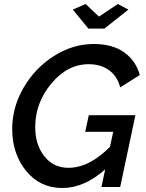

<svg xmlns="http://www.w3.org/2000/svg" viewBox="-20 -935 731 960"><path d="M502 -792H422L344 -887L408 -915L475 -852L569 -915L622 -887ZM406 -276 424 -359H657L581 0H487L506 -88Q401 5 292 5Q180 5 110.5 -80.5Q41 -166 41 -290Q41 -399 98.5 -497.5Q156 -596 250.5 -655.5Q345 -715 449 -715Q542 -715 600.5 -673.5Q659 -632 679 -560L581 -498Q566 -555 524.5 -584.5Q483 -614 424 -614Q317 -614 236.5 -517Q156 -420 156 -299Q156 -212 201.5 -154Q247 -96 322 -96Q426 -96 530 -201L546 -276Z"/></svg>

Font: Raleway-v4020 SemiBold
Style: Italic
Weight: 600
Italic angle: -12°
Designer: Matt McInerney, Pablo Impallari, Rodrigo Fuenzalida
Foundry: Matt McInerney, Pablo Impallari, Rodrigo Fuenzalida
Version: Version 4.020;PS 004.020;hotconv 1.0.88;makeotf.lib2.5.64775